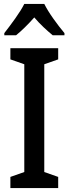

<svg xmlns="http://www.w3.org/2000/svg" viewBox="-20 -960 351 980"><path d="M277 0H33V-57L104 -82V-632L33 -657V-714H277V-657L206 -632V-82L277 -57ZM206 -940Q223 -906 252.5 -864.5Q282 -823 309 -791V-780H249Q227 -798 202.5 -821Q178 -844 155 -871Q131 -844 106.5 -820Q82 -796 62 -780H2V-791Q28 -824 58 -866Q88 -908 104 -940Z"/></svg>

Font: Noto Sans Malayalam Condensed Medium
Style: Regular
Weight: 500
Width: 3
Designer: Jelle Bosma - Monotype Design Team
Foundry: Monotype Imaging Inc.
Version: Version 2.104; ttfautohint (v1.8.4.7-5d5b)